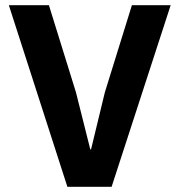

<svg xmlns="http://www.w3.org/2000/svg" viewBox="-20 -718 690 738"><path d="M239 0 14 -698H168L272 -363L327 -144H330L383 -363L487 -698H636L409 0Z"/></svg>

Font: IBM Plex Arabic
Style: Bold
Weight: 700
Designer: Mike Abbink, Paul van der Laan, Pieter van Rosmalen, Wael Morcos, Khajak Apelian
Foundry: Bold Monday
Version: Version 1.0